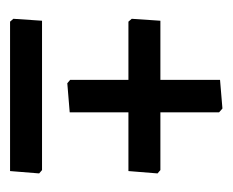

<svg xmlns="http://www.w3.org/2000/svg" viewBox="-60 -315 456 376"><g transform="rotate(90 168.0 -127.0)"><path d="M315 81.3H22.4L16.8 74.8L20.6 18.7H313.1L319.6 24.3ZM200 -213.1H313.1L319.6 -207.5L315 -150.5H200V-35.5L143 -30.8L136.4 -36.4V-150.5H22.4L16.8 -157L20.6 -213.1H136.4V-329.9L192.5 -334.6L200 -328Z"/></g></svg>

Font: Gurajada
Style: Regular
Weight: 400
Designer: Purushoth Kumar Guthula
Foundry: SiliconAndhra, USA.
Version: Version 1.0.3; ttfautohint (v1.2.42-39fb)